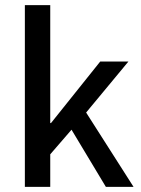

<svg xmlns="http://www.w3.org/2000/svg" viewBox="-20 -729 549 749"><path d="M77 0V-709H176V-249H179L371 -489H481L316 -290L501 0H393L259 -223L176 -127V0Z"/></svg>

Font: Mada Medium
Style: Regular
Weight: 500
Designer: Khaled Hosny
Version: Version 1.5